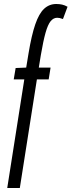

<svg xmlns="http://www.w3.org/2000/svg" viewBox="-20 -730 358 960"><path d="M58.2 -389.9 111 -392.1 122.6 -462.6Q137.7 -554.1 156.4 -608.4Q175.1 -662.7 200.7 -686.3Q226.4 -710 261.1 -710Q277 -710 290.6 -707Q304.2 -703.9 317.7 -696.2L294.8 -634.9Q285.2 -638.5 278.7 -639.8Q272.2 -641.2 266.2 -641.2Q247.2 -641.2 233.1 -623.9Q219.1 -606.6 207.7 -566.1Q196.3 -525.6 184.3 -455.2L174 -392.1H232.9L223.4 -333.1H164.5L79.1 210H16.2L101.5 -333.1H48.7Z"/></svg>

Font: Georama ExtraCondensed Thin
Style: Regular
Weight: 100
Width: 2
Designer: Jean-Baptiste Levee
Foundry: Production Type
Version: Version 1.001